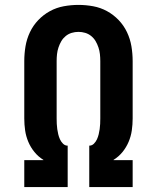

<svg xmlns="http://www.w3.org/2000/svg" viewBox="-20 -763 640 783"><path d="M79 0V-110H157V-111Q136 -124 120.5 -143Q105 -162 95.5 -184.5Q86 -207 82.5 -231Q79 -255 79 -280V-514Q79 -544 84 -574Q89 -604 102 -631.5Q115 -659 136 -681Q157 -703 183.5 -717.5Q210 -732 240 -737.5Q270 -743 300 -743Q330 -743 360 -737.5Q390 -732 416.5 -717.5Q443 -703 464 -681Q485 -659 498 -631.5Q511 -604 516 -574Q521 -544 521 -514V-280Q521 -255 517.5 -231Q514 -207 504.5 -184.5Q495 -162 479.5 -143Q464 -124 443 -111V-110H521V0H344V-169Q355 -169 363 -177Q371 -185 375.5 -195Q380 -205 382.5 -215.5Q385 -226 386.5 -236.5Q388 -247 388.5 -258Q389 -269 389 -280V-514Q389 -528 387.5 -542Q386 -556 381.5 -569.5Q377 -583 370 -595Q363 -607 352 -616Q341 -625 327.5 -629Q314 -633 300 -633Q286 -633 272.5 -629Q259 -625 248 -616Q237 -607 230 -595Q223 -583 218.5 -569.5Q214 -556 212.5 -542Q211 -528 211 -514V-280Q211 -269 211.5 -258Q212 -247 213.5 -236.5Q215 -226 217.5 -215.5Q220 -205 224.5 -195Q229 -185 237 -177Q245 -169 256 -169V0Z"/></svg>

Font: Iosevka Aile Extrabold
Style: Regular
Weight: 800
Designer: Belleve Invis
Foundry: Belleve Invis
Version: Version 27.3.5; ttfautohint (v1.8.4)